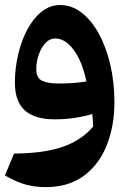

<svg xmlns="http://www.w3.org/2000/svg" viewBox="-20 -476 530 780"><path d="M165 284.2Q123.5 284.2 85.7 274.2Q47.9 264.2 0 236.8L37.1 147.9Q158.2 147 234.6 120.6Q311 94.2 358.4 38.1Q357.9 13.2 355 -12.7Q322.3 -2.9 283.4 2.9Q244.6 8.8 201.7 8.8Q122.1 8.8 81.3 -27.1Q40.5 -63 40.5 -140.6Q40.5 -197.8 53.5 -253.7Q66.4 -309.6 90.6 -355.2Q114.7 -400.9 148.7 -428.2Q182.6 -455.6 224.6 -455.6Q271.5 -455.6 311.5 -424.6Q351.6 -393.6 381.6 -338.9Q411.6 -284.2 428.2 -212.9Q444.8 -141.6 444.8 -61Q444.8 36.6 413.3 115Q381.8 193.4 319.8 238.8Q257.8 284.2 165 284.2ZM331.1 -145Q314.5 -225.1 280 -272.5Q245.6 -319.8 203.6 -319.8Q182.1 -319.8 164.8 -301.3Q147.5 -282.7 137.5 -254.2Q127.4 -225.6 127.4 -195.3Q127.4 -160.2 150.1 -148.4Q172.9 -136.7 218.8 -136.7Q245.6 -136.7 275.4 -138.7Q305.2 -140.6 331.1 -145Z"/></svg>

Font: Pinar Bold
Style: Regular
Weight: 700
Designer: Amin Abedi
Version: Version 3.000